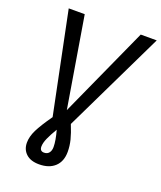

<svg xmlns="http://www.w3.org/2000/svg" viewBox="-162 -791 927 1105"><g transform="rotate(20 302.0 -238.0)"><path d="M304 -68Q324 -19 333 17Q342 53 342 89Q342 148 307 180.5Q272 213 211 213Q159 213 131 187Q103 161 103 119Q103 82 123.5 40.5Q144 -1 192 -69L65 -689H163L255 -135L506 -689H604ZM239 -9Q215 31 202 60.5Q189 90 189 112Q189 140 215 140Q235 140 245.5 126.5Q256 113 256 91Q256 52 239 -9Z"/></g></svg>

Font: Fira Sans
Style: Italic
Weight: 400
Italic angle: -8°
Designer: bBox Type GmbH & Carrois Corporate GbR & Edenspiekermann AG
Foundry: bBox Type GmbH & Carrois Corporate GbR & Edenspiekermann AG
Version: Version 4.301